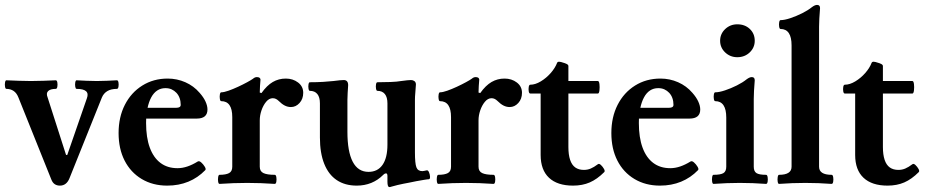

<svg xmlns="http://www.w3.org/2000/svg" viewBox="-20 -745 3774 782"><path d="M224 11Q211.6 11 202.8 5Q194 -1 189 -14L55 -348Q48 -366 35.5 -374.5Q23 -383 6 -383Q2 -383 0.5 -391.8Q-1 -400.5 0.5 -409.2Q2 -418 6 -418Q32 -417 56.5 -416Q81 -415 106 -415Q132.1 -415 157.1 -416Q182 -417 207 -418Q212 -418 213.5 -409.3Q215 -400.7 213.5 -391.8Q212 -383 207 -383Q185 -383 176 -374Q167 -365.1 174 -348L249 -114H254L334 -345Q348 -383 291.8 -383Q288 -383 286.5 -391.8Q285 -400.5 286.5 -409.2Q288 -418 292 -418Q311.7 -417 332.6 -416Q353.5 -415 374.5 -415Q394.2 -415 415.1 -416Q436 -417 456 -418Q461 -418 462.5 -409.3Q464 -400.7 462.5 -391.8Q461 -383 456 -383Q432.2 -383 417.2 -374Q402.2 -365 395 -348L263 -19Q251 11 224 11Z M661 11Q602 11 557 -16Q512 -43 487.5 -91Q463 -139 463 -203Q463 -268 488.5 -318Q514 -368 559.5 -396.5Q605 -425 663 -425Q701 -425 735 -410Q769 -395 793 -367Q809 -349 817 -331.5Q825 -314 825 -299Q825 -262 781 -262H540V-306H698Q716 -306 716 -318Q716 -333 711.5 -345.5Q707 -358 698.5 -367Q690 -376 679 -381Q668 -386 654 -386Q635 -386 620.5 -376.5Q606 -367 596 -348.5Q586 -330 580.5 -303.5Q575 -277 575 -244Q575 -185 590 -144Q605 -103 633.5 -81.5Q662 -60 703 -60Q723 -60 743.5 -67Q764 -74 785 -87Q791 -91 799.5 -83.5Q808 -76 814 -66Q820 -56 816 -52Q786 -21 747 -5Q708 11 661 11Z M874 4Q870 4 868.5 -5Q867 -14 868.5 -23.5Q870 -33 874 -33Q900 -33 913 -40Q926 -47 926 -66V-268Q926 -333 881 -333Q877 -333 875.5 -342Q874 -351 875.5 -360Q877 -369 881 -369Q892 -369 910.5 -375.5Q929 -382 949.5 -391.5Q970 -401 986.5 -410Q1003 -419 1010 -424Q1018 -431 1026 -431Q1040 -431 1041 -421Q1040 -408 1039 -395Q1038 -382 1038 -368L1045 -366Q1067 -397 1091 -411Q1115 -425 1144 -425Q1173 -425 1194 -409Q1215 -393 1215 -367Q1215 -342 1200 -325.5Q1185 -309 1165 -309Q1152 -309 1140 -315Q1128 -321 1115 -334Q1110 -339 1104 -342Q1098 -345 1091 -345Q1076 -345 1064 -330.5Q1052 -316 1045 -295.5Q1038 -275 1038 -255V-66Q1038 -47 1053 -40Q1068 -33 1099 -33Q1104 -33 1105.5 -23.5Q1107 -14 1105.5 -5Q1104 4 1099 4Q1071 2 1043 1Q1015 0 987 0Q959 0 931 1Q903 2 874 4Z M1566 17Q1562 17 1560 11.5Q1558 6 1558 -5V-28Q1558 -39 1552 -39Q1550 -39 1547 -37.5Q1544 -36 1540 -32Q1519 -11 1492 0Q1465 11 1433 11Q1385 11 1351.5 -11.5Q1318 -34 1300.5 -78Q1283 -122 1283 -185V-324Q1283 -349 1272.5 -362Q1262 -375 1242 -375Q1238 -375 1236.5 -384Q1235 -393 1236.5 -401.5Q1238 -410 1242 -410Q1270 -410 1295.5 -411.5Q1321 -413 1338 -415Q1355 -417 1363.5 -418Q1372 -419 1380 -419Q1398 -419 1398 -398Q1397 -382 1396 -366.5Q1395 -351 1395 -338V-208Q1395 -128 1416.5 -86.5Q1438 -45 1481 -45Q1518 -45 1538 -73.5Q1558 -102 1558 -156V-324Q1558 -349 1547.5 -362Q1537 -375 1517 -375Q1513 -375 1511.5 -384Q1510 -393 1511.5 -401.5Q1513 -410 1517 -410Q1544 -410 1570.5 -411Q1597 -412 1614 -415Q1631 -417 1638.5 -418Q1646 -419 1654 -419Q1662 -419 1668 -414.5Q1674 -410 1674 -401Q1673 -383 1671.5 -367Q1670 -351 1670 -338V-125Q1670 -79 1676 -63.5Q1682 -48 1700 -48Q1703 -48 1707.5 -49Q1712 -50 1717 -51Q1723 -53 1727 -44Q1731 -35 1731.5 -25.5Q1732 -16 1727 -15Q1722 -15 1707 -12.5Q1692 -10 1675.5 -7Q1659 -4 1646 -1Q1634 1 1622.5 3.5Q1611 6 1599.5 8.5Q1588 11 1575 15Q1569 17 1566 17Z M1765 4Q1761 4 1759.5 -5Q1758 -14 1759.5 -23.5Q1761 -33 1765 -33Q1791 -33 1804 -40Q1817 -47 1817 -66V-268Q1817 -333 1772 -333Q1768 -333 1766.5 -342Q1765 -351 1766.5 -360Q1768 -369 1772 -369Q1783 -369 1801.5 -375.5Q1820 -382 1840.5 -391.5Q1861 -401 1877.5 -410Q1894 -419 1901 -424Q1909 -431 1917 -431Q1931 -431 1932 -421Q1931 -408 1930 -395Q1929 -382 1929 -368L1936 -366Q1958 -397 1982 -411Q2006 -425 2035 -425Q2064 -425 2085 -409Q2106 -393 2106 -367Q2106 -342 2091 -325.5Q2076 -309 2056 -309Q2043 -309 2031 -315Q2019 -321 2006 -334Q2001 -339 1995 -342Q1989 -345 1982 -345Q1967 -345 1955 -330.5Q1943 -316 1936 -295.5Q1929 -275 1929 -255V-66Q1929 -47 1944 -40Q1959 -33 1990 -33Q1995 -33 1996.5 -23.5Q1998 -14 1996.5 -5Q1995 4 1990 4Q1962 2 1934 1Q1906 0 1878 0Q1850 0 1822 1Q1794 2 1765 4Z M2314 11Q2250 11 2216 -21Q2182 -53 2182 -114V-364H2140Q2135 -364 2133.5 -373Q2132 -382 2133.5 -391Q2135 -400 2140 -400Q2160 -400 2182.5 -413.5Q2205 -427 2223 -447.5Q2241 -468 2249 -489Q2251 -494 2258 -493.5Q2265 -493 2273 -490Q2281 -488 2288 -484.5Q2295 -481 2295 -476V-415H2415Q2420 -415 2421.5 -402.5Q2423 -390 2421.5 -377Q2420 -364 2415 -364H2295V-146Q2295 -115 2302 -94Q2309 -73 2323 -63Q2337 -53 2358 -53Q2373 -53 2386 -58.5Q2399 -64 2415 -76Q2420 -80 2427.5 -73Q2435 -66 2440 -57Q2445 -48 2441 -44Q2412 -15 2382 -2Q2352 11 2314 11Z M2668 11Q2609 11 2564 -16Q2519 -43 2494.5 -91Q2470 -139 2470 -203Q2470 -268 2495.5 -318Q2521 -368 2566.5 -396.5Q2612 -425 2670 -425Q2708 -425 2742 -410Q2776 -395 2800 -367Q2816 -349 2824 -331.5Q2832 -314 2832 -299Q2832 -262 2788 -262H2547V-306H2705Q2723 -306 2723 -318Q2723 -333 2718.5 -345.5Q2714 -358 2705.5 -367Q2697 -376 2686 -381Q2675 -386 2661 -386Q2642 -386 2627.5 -376.5Q2613 -367 2603 -348.5Q2593 -330 2587.5 -303.5Q2582 -277 2582 -244Q2582 -185 2597 -144Q2612 -103 2640.5 -81.5Q2669 -60 2710 -60Q2730 -60 2750.5 -67Q2771 -74 2792 -87Q2798 -91 2806.5 -83.5Q2815 -76 2821 -66Q2827 -56 2823 -52Q2793 -21 2754 -5Q2715 11 2668 11Z M2886 4Q2882 4 2880.5 -5Q2879 -14 2880.5 -23.5Q2882 -33 2886 -33Q2915 -33 2926.5 -40Q2938 -47 2938 -66V-266Q2938 -333 2893 -333Q2889 -333 2887.5 -342Q2886 -351 2887.5 -360Q2889 -369 2893 -369Q2909 -369 2933 -377Q2957 -385 2981 -397Q3005 -409 3021 -422Q3033 -431 3042 -431Q3054 -431 3054 -418Q3052 -391 3051 -375Q3050 -359 3050 -342V-66Q3050 -47 3061 -40Q3072 -33 3100 -33Q3105 -33 3106.5 -23.5Q3108 -14 3106.5 -5Q3105 4 3100 4Q3073 2 3046.5 1Q3020 0 2993 0Q2967 0 2940.5 1Q2914 2 2886 4ZM2983 -512Q2954 -512 2933.5 -531.5Q2913 -551 2913 -579Q2913 -607 2933.5 -626.5Q2954 -646 2983 -646Q3014 -646 3034 -627Q3054 -608 3054 -579Q3054 -551 3033.5 -531.5Q3013 -512 2983 -512Z M3153 4Q3149 4 3147.5 -4.9Q3146 -13.8 3147.5 -23.4Q3149 -33 3153 -33Q3204 -33 3204 -66V-560Q3204 -627 3159 -627Q3155 -627 3153.5 -636Q3152 -645 3153.5 -654Q3155 -663 3159 -663Q3175 -663 3199 -671Q3223 -679 3247 -691Q3271 -703 3287 -716Q3299 -725 3308 -725Q3320 -725 3320 -712Q3318 -685 3317 -669.1Q3316 -653.2 3316 -636.3V-66Q3316 -33 3367 -33Q3372 -33 3373.5 -23.4Q3375 -13.8 3373.5 -4.9Q3372 4 3367 4Q3340.3 2 3313.7 1Q3287 0 3260 0Q3233 0 3206.5 1Q3180 2 3153 4Z M3595 11Q3531 11 3497 -21Q3463 -53 3463 -114V-364H3421Q3416 -364 3414.5 -373Q3413 -382 3414.5 -391Q3416 -400 3421 -400Q3441 -400 3463.5 -413.5Q3486 -427 3504 -447.5Q3522 -468 3530 -489Q3532 -494 3539 -493.5Q3546 -493 3554 -490Q3562 -488 3569 -484.5Q3576 -481 3576 -476V-415H3696Q3701 -415 3702.5 -402.5Q3704 -390 3702.5 -377Q3701 -364 3696 -364H3576V-146Q3576 -115 3583 -94Q3590 -73 3604 -63Q3618 -53 3639 -53Q3654 -53 3667 -58.5Q3680 -64 3696 -76Q3701 -80 3708.5 -73Q3716 -66 3721 -57Q3726 -48 3722 -44Q3693 -15 3663 -2Q3633 11 3595 11Z"/></svg>

Font: Junicode VF
Style: Regular
Weight: 400
Designer: Peter S. Baker
Version: Version 2.213